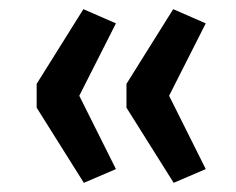

<svg xmlns="http://www.w3.org/2000/svg" viewBox="-20 -477 514 419"><path d="M163 -78 60 -242V-294L162 -457L233 -426L153 -268L233 -108ZM359 -78 256 -242V-294L358 -457L429 -426L349 -268L429 -108Z"/></svg>

Font: NunitoSans_10ptSemiBold
Style: Regular
Weight: 600
Designer: Vernon Adams
Foundry: Vernon Adams
Version: Version 3.101;gftools[0.9.27]